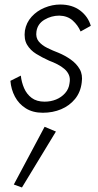

<svg xmlns="http://www.w3.org/2000/svg" viewBox="-20 -489 431 848"><path d="M72 -155 26 -132Q29 -94 46 -62Q63 -30 94 -10.5Q125 9 169 9Q213 9 250 -6.5Q287 -22 311.5 -52Q336 -82 341 -125Q346 -159 332 -183.5Q318 -208 292.5 -226Q267 -244 238 -256Q214 -265 189.5 -277Q165 -289 151 -306Q137 -323 141 -350Q146 -384 176.5 -402Q207 -420 242 -420Q278 -419 301 -398.5Q324 -378 336 -350L381 -375Q369 -416 334 -442.5Q299 -469 246 -469Q211 -469 177 -455Q143 -441 119.5 -415Q96 -389 90 -354Q85 -316 99.5 -291.5Q114 -267 140 -251Q166 -235 197 -221Q216 -214 233.5 -205Q251 -196 264.5 -184.5Q278 -173 284.5 -157.5Q291 -142 287 -121Q284 -96 267.5 -77.5Q251 -59 227.5 -49.5Q204 -40 177 -40Q142 -40 120 -56.5Q98 -73 86.5 -99.5Q75 -126 72 -155ZM177 71 41 326 77 339 227 92Z"/></svg>

Font: Jost Light
Style: Italic
Weight: 300
Italic angle: -5°
Version: Version 3.710